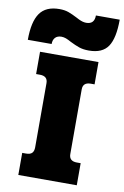

<svg xmlns="http://www.w3.org/2000/svg" viewBox="-154 -938 643 993"><g transform="rotate(10 167.0 -441.0)"><path d="M76 -882Q104 -882 124.5 -874.5Q145 -867 170 -854Q173 -852 184.5 -846.5Q196 -841 205.5 -838.5Q215 -836 224 -836Q267 -836 267 -882H392Q392 -785 362.5 -741Q333 -697 262 -697Q232 -697 210.5 -704.5Q189 -712 163 -725Q147 -734 135 -738.5Q123 -743 111 -743Q90 -743 78.5 -731Q67 -719 67 -697H-58Q-58 -792 -26.5 -837Q5 -882 76 -882ZM15 -116H35Q57 -116 66.5 -126Q76 -136 76 -156V-493Q76 -530 35 -530H15V-647H322V-530H302Q261 -530 261 -493V-153Q261 -116 302 -116H322V0H15Z"/></g></svg>

Font: Pridi
Style: Bold
Weight: 700
Designer: Katatrad Team
Foundry: CadsonDemak
Version: Version 1.001